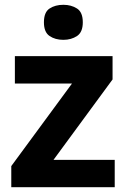

<svg xmlns="http://www.w3.org/2000/svg" viewBox="-20 -780 528 800"><path d="M458 0H27V-88L280 -432H42V-546H449V-449L203 -114H458ZM244 -760Q277 -760 301 -744.5Q325 -729 325 -687Q325 -646 301 -630Q277 -614 244 -614Q210 -614 186.5 -630Q163 -646 163 -687Q163 -729 186.5 -744.5Q210 -760 244 -760Z"/></svg>

Font: Noto Sans Bengali
Style: Bold
Weight: 700
Designer: Jelle Bosma - Monotype Design Team
Foundry: Monotype Imaging Inc.
Version: Version 2.003; ttfautohint (v1.8.4.7-5d5b)